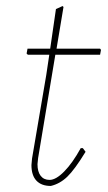

<svg xmlns="http://www.w3.org/2000/svg" viewBox="-20 -610 356 635"><path d="M106 -87 104 -67Q104 -42 114.5 -28.5Q125 -15 144 -15Q165 -15 192.5 -43Q220 -71 247 -120H254L263 -108Q227 -49 202.5 -25.5Q178 -2 148 5Q117 5 100.5 -12.5Q84 -30 84 -64L86 -86L133 -362L143 -429H72L68 -433L71 -449H146L165 -580L187 -590L190 -587L167 -449H311L314 -445L311 -429H163Z"/></svg>

Font: Luna Sans Thin
Style: Italic
Weight: 250
Italic angle: -7°
Designer: Juan Pablo del Peral
Foundry: Huerta Tipografica
Version: Version 2.001; ttfautohint (v1.5)